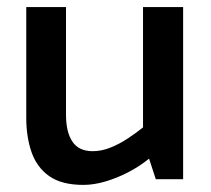

<svg xmlns="http://www.w3.org/2000/svg" viewBox="-20 -505 594 541"><path d="M383 -485V-146Q363 -130 339.5 -114.5Q316 -99 291 -89Q266 -79 241 -79Q202 -79 184 -106Q166 -133 166 -181V-485H54V-173Q54 -119 69 -76Q84 -33 119 -8.5Q154 16 215 16Q244 16 276.5 6.5Q309 -3 341 -19.5Q373 -36 400 -58L419 0H496V-485Z"/></svg>

Font: Catamaran SemiBold
Style: Regular
Weight: 600
Designer: Pria Ravichandran
Version: Version 2.000